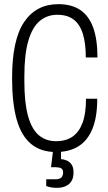

<svg xmlns="http://www.w3.org/2000/svg" viewBox="-20 -718 520 922"><path d="M248 12Q176 12 129 -27Q82 -66 60 -144.5Q38 -223 38 -343Q38 -527 96 -612.5Q154 -698 260 -698Q324 -698 365.5 -670Q407 -642 427.5 -585.5Q448 -529 448 -442H392Q392 -508 378.5 -553.5Q365 -599 335 -623Q305 -647 255 -647Q206 -647 170.5 -617Q135 -587 116 -522Q97 -457 97 -353V-327Q97 -225 114.5 -161.5Q132 -98 166 -69Q200 -40 249 -40Q297 -40 328.5 -62Q360 -84 376.5 -128.5Q393 -173 393 -244H447Q447 -155 423.5 -98.5Q400 -42 356 -15Q312 12 248 12ZM255 184Q239 184 226.5 182Q214 180 202 175V143H246Q267 143 275 134Q283 125 283 110Q283 95 273 90Q263 85 248 85H225L237 -13H273V46Q287 47 301 53Q315 59 324 72.5Q333 86 333 109Q333 134 325 148.5Q317 163 304.5 171Q292 179 278.5 181.5Q265 184 255 184Z"/></svg>

Font: Archivo ExtraCondensed ExtraLight
Style: Regular
Weight: 250
Width: 2
Designer: Hector Gatti
Foundry: Omnibus-Type
Version: Version 2.001